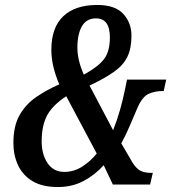

<svg xmlns="http://www.w3.org/2000/svg" viewBox="-20 -744 690 774"><path d="M213 10Q151 10 111.5 -13.5Q72 -37 53 -77.5Q34 -118 34 -167Q34 -237 59.5 -281Q85 -325 127 -353.5Q169 -382 219 -404Q187 -478 187 -543Q187 -633 235 -678.5Q283 -724 372 -724Q444 -724 477 -688Q510 -652 510 -600Q510 -549 493.5 -515Q477 -481 439.5 -454.5Q402 -428 341 -399L436 -219Q452 -259 464 -301.5Q476 -344 484 -384L492 -423H650L640 -377H633Q606 -377 580 -366Q554 -355 534 -309Q520 -277 504.5 -240Q489 -203 469 -166L507 -101Q521 -74 538.5 -60.5Q556 -47 591 -47H596L585 0H435L398 -78Q363 -39 317 -14.5Q271 10 213 10ZM318 -443Q376 -475 399.5 -506Q423 -537 423 -593Q423 -670 367 -670Q329 -670 310.5 -638.5Q292 -607 292 -552Q292 -501 318 -443ZM239 -51Q277 -51 310 -71.5Q343 -92 370 -125L247 -356Q191 -319 169.5 -278Q148 -237 148 -174Q148 -121 172 -86Q196 -51 239 -51Z"/></svg>

Font: Noto Serif ExtraCondensed SemiBold
Style: Italic
Weight: 600
Width: 2
Italic angle: -12°
Designer: Monotype Design Team
Foundry: Monotype Imaging Inc.
Version: Version 2.013